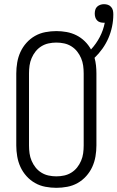

<svg xmlns="http://www.w3.org/2000/svg" viewBox="-20 -892 563 920"><path d="M250 8Q224 8 197.5 3Q171 -2 148 -15Q125 -28 107 -48Q89 -68 78 -92Q67 -116 62.5 -142.5Q58 -169 58 -195V-540Q58 -566 62.5 -592.5Q67 -619 78 -643Q89 -667 107 -687Q125 -707 148 -720Q171 -733 197.5 -738Q224 -743 250 -743Q275 -743 299.5 -738.5Q324 -734 346 -723Q368 -712 386 -694.5Q404 -677 416 -655Q441 -682 458 -714.5Q475 -747 482 -783H477Q468 -783 459.5 -785.5Q451 -788 445 -794.5Q439 -801 436.5 -809.5Q434 -818 434 -827Q434 -836 436.5 -845Q439 -854 445.5 -860Q452 -866 460.5 -869Q469 -872 478 -872Q488 -872 497 -869Q506 -866 512.5 -858.5Q519 -851 521 -842Q523 -833 523 -823Q523 -794 517 -765Q511 -736 499.5 -709.5Q488 -683 471 -659Q454 -635 433 -615Q438 -597 440 -578Q442 -559 442 -540V-195Q442 -169 437.5 -142.5Q433 -116 422 -92Q411 -68 393 -48Q375 -28 352 -15Q329 -2 302.5 3Q276 8 250 8ZM250 -47Q269 -47 287.5 -51Q306 -55 322 -65Q338 -75 349.5 -89.5Q361 -104 368.5 -121.5Q376 -139 378.5 -157.5Q381 -176 381 -195V-540Q381 -559 378.5 -577.5Q376 -596 368.5 -613.5Q361 -631 349.5 -645.5Q338 -660 322 -670Q306 -680 287.5 -684Q269 -688 250 -688Q231 -688 212.5 -684Q194 -680 178 -670Q162 -660 150.5 -645.5Q139 -631 131.5 -613.5Q124 -596 121.5 -577.5Q119 -559 119 -540V-195Q119 -176 121.5 -157.5Q124 -139 131.5 -121.5Q139 -104 150.5 -89.5Q162 -75 178 -65Q194 -55 212.5 -51Q231 -47 250 -47Z"/></svg>

Font: Iosevka Curly Light
Style: Regular
Weight: 300
Monospace: yes
Designer: Belleve Invis
Foundry: Belleve Invis
Version: Version 22.1.2; ttfautohint (v1.8.4)